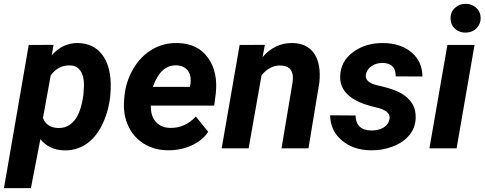

<svg xmlns="http://www.w3.org/2000/svg" viewBox="-54 -758 2476 981"><path d="M508.8 -262.7Q498.5 -179.7 465.3 -115.2Q432.1 -50.8 382.8 -19.5Q333.5 11.7 273.4 10.3Q196.8 8.3 152.3 -46.9L104 203.1H-33.7L92.8 -528.3L219.7 -528.8L210.4 -475.6Q267.6 -540 345.2 -538.1Q422.9 -536.1 465.8 -481.7Q508.8 -427.2 511.7 -334Q512.7 -303.7 508.8 -262.7ZM372.1 -272.9 375 -319.8Q376 -367.2 357.7 -395Q339.4 -422.9 304.2 -423.8Q244.1 -425.8 205.1 -373L165.5 -155.3Q183.6 -106 243.2 -104Q293 -102.5 326.2 -142.6Q359.4 -182.6 372.1 -272.9Z M803.2 9.8Q733.9 9.3 680.4 -24.2Q627 -57.6 600.6 -116Q574.2 -174.3 580.1 -244.6L581.5 -264.2Q588.9 -341.3 626.5 -405.8Q664.1 -470.2 723.1 -505.1Q782.2 -540 854 -538.1Q956.1 -536.1 1008.5 -463.1Q1061 -390.1 1048.3 -278.3L1040.5 -218.3H716.8Q714.8 -167 741.7 -136.2Q768.6 -105.5 814.9 -104.5Q890.1 -102.5 946.8 -162.6L1009.8 -84.5Q980 -39.6 923.8 -14.4Q867.7 10.7 803.2 9.8ZM847.2 -424.3Q809.1 -425.3 779.5 -400.4Q750 -375.5 726.6 -314H916L918.9 -326.7Q921.9 -346.2 919.4 -363.8Q914.6 -392.1 895.5 -408Q876.5 -423.8 847.2 -424.3Z M1299.3 -528.8 1287.6 -466.3Q1351.1 -540 1441.4 -538.1Q1516.1 -536.6 1551.8 -483.4Q1587.4 -430.2 1577.6 -335.9L1522 0H1384.3L1440.9 -337.4Q1443.4 -356.4 1441.9 -372.1Q1435.5 -421.9 1379.4 -423.3Q1325.2 -425.3 1282.2 -373L1216.3 0H1078.6L1170.4 -528.3Z M1936 -148.9Q1943.8 -188 1881.8 -205.6L1837.4 -216.8Q1679.7 -260.3 1684.1 -370.1Q1686.5 -444.8 1750.2 -491.9Q1814 -539.1 1903.8 -538.1Q1993.2 -537.1 2048.3 -490.7Q2103.5 -444.3 2104.5 -367.2L1967.8 -367.7Q1968.8 -435.5 1900.4 -436.5Q1868.2 -436.5 1844.5 -420.4Q1820.8 -404.3 1815.4 -377Q1808.1 -337.9 1874.5 -321.8L1894 -317.4Q1961.4 -301.3 1997.1 -280.5Q2032.7 -259.8 2052 -229Q2071.3 -198.2 2069.8 -155.3Q2068.4 -105 2037.4 -67.4Q2006.3 -29.8 1952.4 -9.3Q1898.4 11.2 1838.9 9.8Q1751 8.8 1692.4 -40.8Q1633.8 -90.3 1632.8 -168.9L1762.7 -168Q1764.6 -92.3 1843.8 -91.3Q1881.8 -91.3 1906.5 -106.9Q1931.2 -122.6 1936 -148.9Z M2278.8 0H2140.1L2231.9 -528.3H2370.6ZM2248 -662.6Q2247.1 -695.3 2269.5 -716.8Q2292 -738.3 2323.7 -738.3Q2355 -739.3 2377.9 -719.2Q2400.9 -699.2 2401.9 -667.5Q2402.8 -637.2 2381.6 -614.7Q2360.4 -592.3 2326.2 -591.3Q2295.4 -590.3 2272.2 -609.9Q2249 -629.4 2248 -662.6Z"/></svg>

Font: RobotoInd
Style: Bold Italic
Weight: 700
Italic angle: -12°
Designer: Google
Version: Version 2.001150; 2014